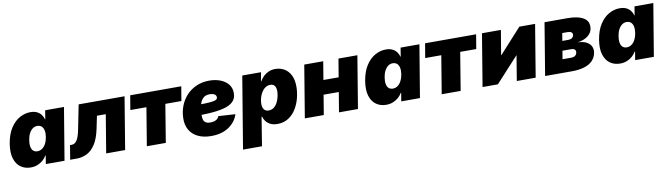

<svg xmlns="http://www.w3.org/2000/svg" viewBox="-37 -1151 6816 1957"><g transform="rotate(-10 3370.5 -172.0)"><path d="M198.7 7.8Q139.2 7.8 95.2 -23.2Q51.3 -54.2 32.2 -116Q13.2 -177.7 28.3 -270Q44.4 -365.7 85 -427.5Q125.5 -489.3 179.4 -518.8Q233.4 -548.3 289.6 -548.3Q329.1 -548.3 356.7 -535.4Q384.3 -522.5 401.4 -500Q418.5 -477.5 425.3 -450.2H428.2L442.9 -541H637.7L547.9 0H354.5L368.7 -87.4H365.2Q349.1 -59.6 324.5 -38.3Q299.8 -17.1 268.3 -4.6Q236.8 7.8 198.7 7.8ZM293.9 -143.1Q320.8 -143.1 343 -158.7Q365.2 -174.3 380.6 -202.9Q396 -231.4 402.3 -270Q408.7 -310.1 402.8 -338.4Q397 -366.7 379.9 -382.3Q362.8 -397.9 335.4 -397.9Q308.6 -397.9 287.4 -382.3Q266.1 -366.7 251.2 -338.4Q236.3 -310.1 230 -270Q223.6 -231 228.8 -202.4Q233.9 -173.8 250.5 -158.4Q267.1 -143.1 293.9 -143.1Z M606.4 0 630.9 -147.5H648.4Q664.6 -147.5 677.7 -155.3Q690.9 -163.1 702.1 -179.7Q713.4 -196.3 722.2 -222.4Q731 -248.5 738.3 -284.7L789.6 -541H1264.6L1175.3 0H979L1044.4 -394.5H953.1L926.3 -265.1Q904.8 -162.6 866.5 -105Q828.1 -47.4 778.8 -23.7Q729.5 0 674.3 0Z M1399.9 0 1464.8 -392.6H1298.3L1323.2 -541H1851.6L1826.7 -392.6H1660.6L1596.2 0Z M2065.4 11.7Q1986.8 11.7 1929.4 -15.9Q1872.1 -43.5 1842.3 -95.2Q1812.5 -147 1814.9 -220.2Q1816.9 -286.6 1840.3 -345.9Q1863.8 -405.3 1906.5 -450.7Q1949.2 -496.1 2008.8 -522.2Q2068.4 -548.3 2141.6 -548.3Q2203.6 -548.3 2254.9 -528.8Q2306.2 -509.3 2336.7 -471.9Q2367.2 -434.6 2367.2 -380.4Q2367.2 -324.2 2332.3 -291Q2297.4 -257.8 2232.2 -241.7Q2167 -225.6 2075.9 -220.7Q1984.9 -215.8 1872.1 -215.8L1890.1 -324.2Q1987.3 -324.2 2046.6 -325.9Q2106 -327.6 2137 -332.3Q2168 -336.9 2179 -345.5Q2189.9 -354 2189.9 -367.2Q2189.9 -388.2 2172.1 -399.4Q2154.3 -410.6 2121.1 -410.6Q2080.1 -410.6 2056.6 -389.4Q2033.2 -368.2 2022.5 -336.4Q2011.7 -304.7 2008.3 -271.7Q2004.9 -238.8 2004.4 -215.3Q2003.4 -189.5 2009.3 -169.2Q2015.1 -148.9 2032 -137.5Q2048.8 -126 2081.1 -126Q2115.2 -126 2139.2 -138.9Q2163.1 -151.9 2170.4 -175.8L2345.7 -165Q2320.8 -86.4 2248 -37.4Q2175.3 11.7 2065.4 11.7Z M2359.4 204.1 2482.9 -541H2677.2L2660.6 -450.2H2664.6Q2680.2 -478.5 2703.6 -500.7Q2727.1 -522.9 2757.6 -535.6Q2788.1 -548.3 2824.2 -548.3Q2875 -548.3 2916.3 -525.1Q2957.5 -502 2982.2 -454.3Q3006.8 -406.7 3006.8 -334Q3006.8 -278.8 2992.2 -219.2Q2977.5 -159.7 2946.5 -108.2Q2915.5 -56.6 2866.9 -24.4Q2818.4 7.8 2750.5 7.8Q2710.4 7.8 2681.2 -6.1Q2651.9 -20 2634 -42.7Q2616.2 -65.4 2608.9 -93.3H2604L2555.7 204.1ZM2685.5 -143.1Q2719.2 -143.1 2742.2 -161.6Q2765.1 -180.2 2779.3 -208.7Q2793.5 -237.3 2800 -267.6Q2806.6 -297.9 2806.6 -321.8Q2806.6 -358.4 2792 -378.2Q2777.3 -397.9 2747.6 -397.9Q2717.8 -397.9 2694.6 -381.6Q2671.4 -365.2 2655.5 -338.6Q2639.6 -312 2631.6 -281.5Q2623.5 -251 2623.5 -222.2Q2623.5 -185.1 2639.6 -164.1Q2655.8 -143.1 2685.5 -143.1Z M3504.9 -352.5 3481 -204.6H3207.5L3231.4 -352.5ZM3320.8 -541 3231.4 0H3035.2L3124.5 -541ZM3674.3 -541 3585 0H3388.7L3478.5 -541Z M3877.4 7.8Q3817.9 7.8 3773.9 -23.2Q3730 -54.2 3710.9 -116Q3691.9 -177.7 3707 -270Q3723.1 -365.7 3763.7 -427.5Q3804.2 -489.3 3858.2 -518.8Q3912.1 -548.3 3968.3 -548.3Q4007.8 -548.3 4035.4 -535.4Q4063 -522.5 4080.1 -500Q4097.2 -477.5 4104 -450.2H4106.9L4121.6 -541H4316.4L4226.6 0H4033.2L4047.4 -87.4H4043.9Q4027.8 -59.6 4003.2 -38.3Q3978.5 -17.1 3947 -4.6Q3915.5 7.8 3877.4 7.8ZM3972.7 -143.1Q3999.5 -143.1 4021.7 -158.7Q4043.9 -174.3 4059.3 -202.9Q4074.7 -231.4 4081.1 -270Q4087.4 -310.1 4081.5 -338.4Q4075.7 -366.7 4058.6 -382.3Q4041.5 -397.9 4014.2 -397.9Q3987.3 -397.9 3966.1 -382.3Q3944.8 -366.7 3929.9 -338.4Q3915 -310.1 3908.7 -270Q3902.3 -231 3907.5 -202.4Q3912.6 -173.8 3929.2 -158.4Q3945.8 -143.1 3972.7 -143.1Z M4451.7 0 4516.6 -392.6H4350.1L4375 -541H4903.3L4878.4 -392.6H4712.4L4647.9 0Z M5424.3 0H5229L5271.5 -257.8H5269.5L5033.2 0H4874.5L4963.9 -541H5159.7L5117.2 -286.6H5119.6L5350.6 -541H5513.7Z M5522 0 5611.3 -541H5849.6Q5959.5 -541 6016.8 -504.6Q6074.2 -468.3 6061.5 -394Q6055.2 -353 6016.4 -321.8Q5977.5 -290.5 5908.7 -280.3Q5968.8 -277.8 6002.4 -258.3Q6036.1 -238.8 6048.3 -209.7Q6060.5 -180.7 6055.2 -149.9Q6046.9 -100.6 6015.1 -67.1Q5983.4 -33.7 5928.7 -16.8Q5874 0 5797.4 0ZM5726.6 -137.7H5818.4Q5842.3 -137.7 5857.4 -148.9Q5872.6 -160.2 5876 -180.2Q5879.4 -200.2 5867.9 -211.7Q5856.4 -223.1 5832.5 -223.1H5740.7ZM5756.8 -321.8H5819.3Q5842.3 -321.8 5856.9 -332.3Q5871.6 -342.8 5874.5 -360.8Q5877.9 -379.9 5865 -390.4Q5852.1 -400.9 5826.7 -400.9H5770Z M6298.3 7.8Q6238.8 7.8 6194.8 -23.2Q6150.9 -54.2 6131.8 -116Q6112.8 -177.7 6127.9 -270Q6144 -365.7 6184.6 -427.5Q6225.1 -489.3 6279.1 -518.8Q6333 -548.3 6389.2 -548.3Q6428.7 -548.3 6456.3 -535.4Q6483.9 -522.5 6501 -500Q6518.1 -477.5 6524.9 -450.2H6527.8L6542.5 -541H6737.3L6647.5 0H6454.1L6468.3 -87.4H6464.8Q6448.7 -59.6 6424.1 -38.3Q6399.4 -17.1 6367.9 -4.6Q6336.4 7.8 6298.3 7.8ZM6393.6 -143.1Q6420.4 -143.1 6442.6 -158.7Q6464.8 -174.3 6480.2 -202.9Q6495.6 -231.4 6502 -270Q6508.3 -310.1 6502.4 -338.4Q6496.6 -366.7 6479.5 -382.3Q6462.4 -397.9 6435.1 -397.9Q6408.2 -397.9 6387 -382.3Q6365.7 -366.7 6350.8 -338.4Q6335.9 -310.1 6329.6 -270Q6323.2 -231 6328.4 -202.4Q6333.5 -173.8 6350.1 -158.4Q6366.7 -143.1 6393.6 -143.1Z"/></g></svg>

Font: Inter 17pt Black
Style: Italic
Weight: 900
Italic angle: -9.3988°
Version: Version 4.001;git-66647c0bb